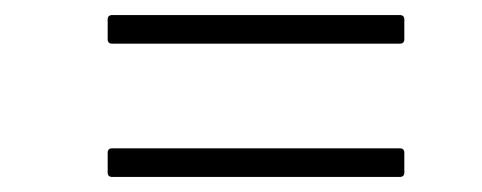

<svg xmlns="http://www.w3.org/2000/svg" viewBox="-20 -429 640 255"><path d="M129 -371Q123 -371 123 -377V-403Q123 -409 129 -409H511Q517 -409 517 -403V-377Q517 -371 511 -371ZM129 -194Q123 -194 123 -200V-226Q123 -232 129 -232H511Q517 -232 517 -226V-200Q517 -194 511 -194Z"/></svg>

Font: Sofia Sans ExtraLight
Style: Italic
Weight: 250
Italic angle: -9°
Version: Version 4.100-B